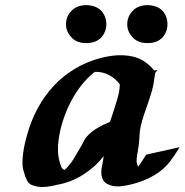

<svg xmlns="http://www.w3.org/2000/svg" viewBox="-20 -730 725 753"><path d="M587.9 -443.4Q587.9 -436 585.9 -426.8Q583.5 -401.4 576.7 -377Q569.8 -352.5 561.5 -328.6Q553.2 -304.7 544.9 -280.5Q536.6 -256.3 531.2 -231.9Q527.8 -214.8 527.1 -197.8Q526.4 -180.7 524.4 -163.6Q523.4 -156.7 522.5 -150.1Q521.5 -143.6 520.5 -136.7Q520.5 -134.3 519.5 -131.3Q519.5 -128.4 518.6 -127.4Q518.6 -126.5 518.3 -125.7Q518.1 -125 518.1 -124L516.1 -107.4Q515.1 -97.7 516.6 -90.1Q518.1 -82.5 522 -76.2Q530.3 -87.4 537.8 -99.1Q545.4 -110.8 553.2 -123.5L684.6 -152.8Q668 -125 649.2 -99.9Q630.4 -74.7 604 -55.2Q566.4 -28.3 520.5 -14.2Q492.2 -4.9 461.9 -0.5Q452.1 1 440.7 1Q429.2 1 418.2 -1.7Q407.2 -4.4 397.7 -10.3Q388.2 -16.1 383.3 -26.4Q378.9 -35.2 377.9 -43.9Q377 -52.7 377.7 -62Q378.4 -71.3 380.4 -80.3Q382.3 -89.4 383.8 -98.1L386.7 -118.2Q370.6 -96.7 349.9 -78.1Q329.1 -59.6 305.7 -44.7Q282.2 -29.8 256.3 -19.8Q230.5 -9.8 204.1 -5.4Q179.2 1.5 152.8 3.2Q126.5 4.9 102.5 -5.4Q92.8 -10.3 87.9 -19Q83 -27.8 79.1 -37.6Q78.1 -39.6 77.6 -42.5Q77.1 -45.4 76.2 -47.9Q75.2 -50.8 74.2 -53.7V-54.2Q68.4 -69.8 68.1 -89.1Q67.9 -108.4 70.6 -128.4Q73.2 -148.4 77.6 -167.7Q82 -187 86.4 -202.1Q102.1 -257.8 128.4 -306.4Q154.8 -355 191.4 -394Q228 -433.1 274.7 -460.9Q321.3 -488.8 378.4 -503.4Q397.9 -508.3 419.2 -511.2Q440.4 -514.2 461.7 -513.4Q482.9 -512.7 503.4 -507.6Q523.9 -502.4 542 -491.7Q543 -491.2 546.1 -489Q549.3 -486.8 553.2 -483.9Q557.1 -481 561 -477.8Q564.9 -474.6 566.9 -472.7Q573.7 -465.8 578.1 -461.4Q582.5 -457 585 -453.1L597.7 -456.1Q595.2 -452.6 593 -449.5Q590.8 -446.3 588.4 -443.4ZM321.8 -195.8Q338.9 -214.4 362.5 -228.3Q386.2 -242.2 411.1 -252Q411.1 -252.4 412.1 -254.4Q417.5 -270.5 422.9 -286.6Q428.2 -302.7 433.1 -318.8Q439.5 -338.4 444.6 -358.6Q449.7 -378.9 449.7 -399.4Q432.1 -422.9 407 -436Q381.8 -449.2 352.1 -448.2Q322.8 -425.8 298.8 -395Q274.9 -364.3 256.8 -329.1Q238.8 -293.9 226.8 -256.6Q214.8 -219.2 210 -183.1Q206.5 -158.7 207.5 -135.3Q208.5 -111.8 215.8 -88.4Q217.3 -83.5 220 -76.4Q222.7 -69.3 227.5 -66.4Q230.5 -64.5 231.2 -64.2Q231.9 -64 233.4 -63.5Q254.4 -83 270 -108.9Q285.6 -134.8 299.8 -159.7Q304.7 -168.5 309.8 -178.5Q314.9 -188.5 321.8 -195.8ZM317.9 -561Q279.8 -561 259.8 -584Q238.8 -606 238.8 -634.8Q238.8 -665 259.8 -687Q279.8 -709 317.9 -710Q356.9 -709 377.9 -687Q397 -665 397 -634.8Q397 -606 377.9 -584Q356.9 -561 317.9 -561ZM558.1 -561Q520 -561 500 -584Q479 -606 479 -634.8Q479 -665 500 -687Q520 -709 558.1 -710Q597.2 -709 618.2 -687Q636.7 -665 636.7 -634.8Q636.7 -606 618.2 -584Q597.2 -561 558.1 -561Z"/></svg>

Font: Autopia Bold Italic
Style: Bold Italic
Weight: 700
Italic angle: -104°
Designer: Antoine Gelgon
Foundry: Antoine Gelgon
Version: V.1.0